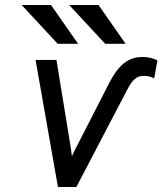

<svg xmlns="http://www.w3.org/2000/svg" viewBox="-20 -752 653 772"><path d="M213 0 123 -511H207L262 -174Q264 -162.5 265.8 -149.8Q267.5 -137 269 -124Q272 -131 280 -147Q288 -163 294 -174L419 -418Q447 -473 478.8 -498Q510.5 -523 553 -523Q571 -523 586.8 -519Q602.5 -515 613 -509L600 -437Q589 -442.5 578.8 -444.8Q568.5 -447 558 -447Q537 -447 522.8 -435Q508.5 -423 494 -396L287 0ZM212 -576 67 -732H185L294 -576ZM403 -576 258 -732H376L485 -576Z"/></svg>

Font: Overpass
Style: Italic
Weight: 400
Italic angle: -10°
Designer: Delve Withrington, Dave Bailey, Thomas Jockin
Foundry: Delve Fonts LLC
Version: Version 4.000